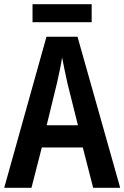

<svg xmlns="http://www.w3.org/2000/svg" viewBox="-20 -889 589 909"><path d="M414 -869H134V-784H414ZM421 0H549L347 -715H200L0 0H129L178 -191H372ZM299 -496 349 -296H201L250 -497C258 -533 269 -582 274 -617C280 -583 291 -534 299 -496Z"/></svg>

Font: Noto Sans Armenian Condensed SemiBold
Style: Regular
Weight: 600
Width: 3
Designer: Monotype Design Team
Foundry: Monotype Imaging Inc.
Version: Version 2.008